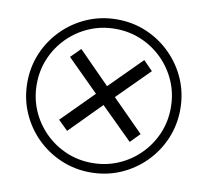

<svg xmlns="http://www.w3.org/2000/svg" viewBox="-88 -859 1104 1021"><g transform="rotate(10 464.0 -349.0)"><path d="M304 -132 252 -183 421 -353 251 -522 303 -574 472 -403 643 -574 693 -523 523 -353 692 -183 642 -132 471 -301ZM464 64Q379 64 304 32Q229 0 172 -57Q115 -114 83 -189Q51 -264 51 -349Q51 -435 83 -509.5Q115 -584 172 -641Q229 -698 304 -730Q379 -762 464 -762Q550 -762 624.5 -730Q699 -698 756 -641Q813 -584 845 -509.5Q877 -435 877 -349Q877 -264 845 -189Q813 -114 756 -57Q699 0 624.5 32Q550 64 464 64ZM464 13Q539 13 604.5 -15Q670 -43 720 -93Q770 -143 798 -208.5Q826 -274 826 -349Q826 -424 798 -489.5Q770 -555 720 -605Q670 -655 604.5 -683Q539 -711 464 -711Q389 -711 323.5 -683Q258 -655 208 -605Q158 -555 130 -489.5Q102 -424 102 -349Q102 -274 130 -208.5Q158 -143 208 -93Q258 -43 323.5 -15Q389 13 464 13Z"/></g></svg>

Font: sinhala25
Style: Book
Weight: 400
Designer: Jelle Bosma - Monotype Design Team
Foundry: Monotype Imaging Inc.
Version: Version 2.003